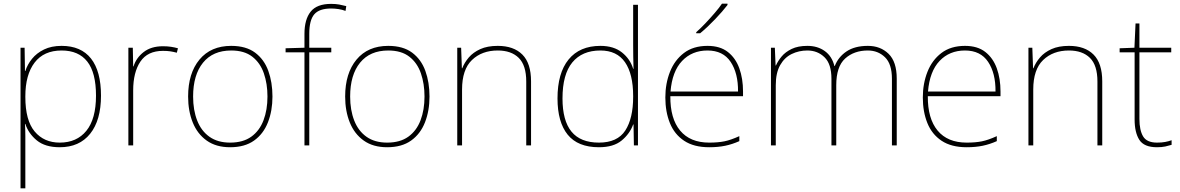

<svg xmlns="http://www.w3.org/2000/svg" viewBox="-20 -786 6382 1038"><path d="M313 -538Q418 -538 472 -469.5Q526 -401 526 -269Q526 -136 467.5 -63Q409 10 303 10Q224 10 179 -27Q134 -64 117 -116H115Q117 -82 117 -49.5Q117 -17 117 15V232H91V-528H113L115 -402H117Q128 -437 153 -468Q178 -499 218 -518.5Q258 -538 313 -538ZM313 -513Q217 -513 167 -447.5Q117 -382 117 -265V-262Q117 -135 167.5 -75Q218 -15 303 -15Q395 -15 447 -79Q499 -143 499 -269Q499 -393 452 -453Q405 -513 313 -513Z M861 -536Q885 -536 904.5 -533Q924 -530 942 -525L936 -501Q917 -506 900.5 -508.5Q884 -511 861 -511Q778 -511 739 -453Q700 -395 700 -297V0H674V-528H698L700 -427H702Q716 -473 756.5 -504.5Q797 -536 861 -536Z M1453 -264Q1453 -187 1428.5 -124.5Q1404 -62 1353.5 -26Q1303 10 1224 10Q1148 10 1097.5 -26Q1047 -62 1022 -124Q997 -186 997 -264Q997 -390 1058.5 -464Q1120 -538 1230 -538Q1310 -538 1359 -501.5Q1408 -465 1430.5 -403Q1453 -341 1453 -264ZM1024 -264Q1024 -191 1046 -134.5Q1068 -78 1112.5 -46.5Q1157 -15 1224 -15Q1294 -15 1338.5 -47Q1383 -79 1404.5 -135.5Q1426 -192 1426 -264Q1426 -333 1406.5 -389.5Q1387 -446 1344 -479.5Q1301 -513 1230 -513Q1131 -513 1077.5 -447Q1024 -381 1024 -264Z M1771 -503H1652V0H1626V-503H1524V-525L1626 -528V-603Q1626 -681 1659.5 -723Q1693 -765 1770 -765Q1795 -765 1814 -761.5Q1833 -758 1852 -753L1848 -727Q1830 -734 1809.5 -737Q1789 -740 1770 -740Q1706 -740 1679 -708.5Q1652 -677 1652 -603V-528H1771Z M2302 -264Q2302 -187 2277.5 -124.5Q2253 -62 2202.5 -26Q2152 10 2073 10Q1997 10 1946.5 -26Q1896 -62 1871 -124Q1846 -186 1846 -264Q1846 -390 1907.5 -464Q1969 -538 2079 -538Q2159 -538 2208 -501.5Q2257 -465 2279.5 -403Q2302 -341 2302 -264ZM1873 -264Q1873 -191 1895 -134.5Q1917 -78 1961.5 -46.5Q2006 -15 2073 -15Q2143 -15 2187.5 -47Q2232 -79 2253.5 -135.5Q2275 -192 2275 -264Q2275 -333 2255.5 -389.5Q2236 -446 2193 -479.5Q2150 -513 2079 -513Q1980 -513 1926.5 -447Q1873 -381 1873 -264Z M2671 -538Q2757 -538 2804 -491Q2851 -444 2851 -346V0H2825V-345Q2825 -433 2784.5 -473Q2744 -513 2671 -513Q2585 -513 2531.5 -461.5Q2478 -410 2478 -302V0H2452V-528H2473L2477 -417H2479Q2491 -448 2514.5 -475.5Q2538 -503 2576.5 -520.5Q2615 -538 2671 -538Z M3218 10Q3104 10 3049 -58Q2994 -126 2994 -254Q2994 -391 3054 -464.5Q3114 -538 3226 -538Q3298 -538 3342.5 -502.5Q3387 -467 3403 -414H3405Q3404 -448 3403.5 -480Q3403 -512 3403 -543V-760H3429V0H3407L3405 -113H3403Q3385 -63 3341 -26.5Q3297 10 3218 10ZM3218 -15Q3318 -15 3360.5 -80.5Q3403 -146 3403 -263V-266Q3403 -386 3359 -449.5Q3315 -513 3226 -513Q3127 -513 3074 -448.5Q3021 -384 3021 -254Q3021 -134 3069.5 -74.5Q3118 -15 3218 -15Z M3805 -538Q3873 -538 3915 -505Q3957 -472 3977 -416.5Q3997 -361 3997 -291V-266H3604Q3603 -145 3657 -80Q3711 -15 3814 -15Q3862 -15 3896.5 -22Q3931 -29 3977 -50V-23Q3939 -6 3900.5 2Q3862 10 3814 10Q3731 10 3678.5 -25Q3626 -60 3601.5 -121Q3577 -182 3577 -259Q3577 -334 3602 -397.5Q3627 -461 3677.5 -499.5Q3728 -538 3805 -538ZM3805 -513Q3721 -513 3667.5 -456.5Q3614 -400 3605 -291H3970Q3971 -390 3930 -451.5Q3889 -513 3805 -513ZM3913 -759Q3887 -725 3846 -682Q3805 -639 3765 -606H3744V-612Q3767 -632 3793.5 -660Q3820 -688 3844.5 -716.5Q3869 -745 3883 -766H3913Z M4672 -538Q4740 -538 4784 -495Q4828 -452 4828 -361V0H4802V-360Q4802 -440 4764.5 -476.5Q4727 -513 4672 -513Q4597 -513 4549 -469.5Q4501 -426 4501 -325V0H4475V-360Q4475 -440 4437.5 -476.5Q4400 -513 4345 -513Q4299 -513 4260 -494Q4221 -475 4197.5 -433.5Q4174 -392 4174 -325V0H4148V-528H4169L4173 -432H4175Q4186 -457 4206 -481Q4226 -505 4260 -521.5Q4294 -538 4345 -538Q4400 -538 4439 -510Q4478 -482 4491 -429H4493Q4512 -478 4556.5 -508Q4601 -538 4672 -538Z M5197 -538Q5265 -538 5307 -505Q5349 -472 5369 -416.5Q5389 -361 5389 -291V-266H4996Q4995 -145 5049 -80Q5103 -15 5206 -15Q5254 -15 5288.5 -22Q5323 -29 5369 -50V-23Q5331 -6 5292.5 2Q5254 10 5206 10Q5123 10 5070.5 -25Q5018 -60 4993.5 -121Q4969 -182 4969 -259Q4969 -334 4994 -397.5Q5019 -461 5069.5 -499.5Q5120 -538 5197 -538ZM5197 -513Q5113 -513 5059.5 -456.5Q5006 -400 4997 -291H5362Q5363 -390 5322 -451.5Q5281 -513 5197 -513Z M5759 -538Q5845 -538 5892 -491Q5939 -444 5939 -346V0H5913V-345Q5913 -433 5872.5 -473Q5832 -513 5759 -513Q5673 -513 5619.5 -461.5Q5566 -410 5566 -302V0H5540V-528H5561L5565 -417H5567Q5579 -448 5602.5 -475.5Q5626 -503 5664.5 -520.5Q5703 -538 5759 -538Z M6235 -15Q6260 -15 6279 -18.5Q6298 -22 6314 -28V-3Q6298 2 6279.5 6Q6261 10 6235 10Q6165 10 6139.5 -30Q6114 -70 6114 -140V-503H6033V-525L6113 -528L6119 -659H6140V-528H6312V-503H6140V-143Q6140 -82 6160 -48.5Q6180 -15 6235 -15Z"/></svg>

Font: Noto Sans Myanmar Thin
Style: Regular
Weight: 100
Designer: Monotype Design Team
Foundry: Monotype Imaging Inc.
Version: Version 2.107; ttfautohint (v1.8.4.7-5d5b)